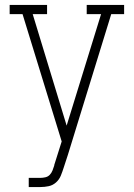

<svg xmlns="http://www.w3.org/2000/svg" viewBox="-20 -550 540 775"><path d="M96 205V168H143Q153 168 163.5 165.5Q174 163 181 155.5Q188 148 192 138Q196 128 199 118V117Q199 117 199 117Q199 117 199 117Q199 117 199 116.5Q199 116 199 116L229 21L71 -493H19V-530H170V-493H112L249 -43L388 -493H330V-530H481V-493H429L254 75L237 127Q232 143 225.5 159Q219 175 206 186.5Q193 198 176.5 201.5Q160 205 143 205Z"/></svg>

Font: Iosevka Slab Extralight
Style: Regular
Weight: 200
Monospace: yes
Designer: Belleve Invis
Foundry: Belleve Invis
Version: Version 11.1.1; ttfautohint (v1.8.3)